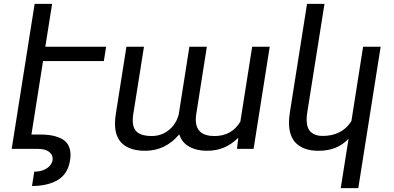

<svg xmlns="http://www.w3.org/2000/svg" viewBox="-20 -770 2038 993"><path d="M202.6 -454.1 142.6 -74.2H189.5Q261.7 -74.2 303.2 -49.8Q344.7 -25.4 344.7 31.7Q344.7 43.5 342.3 59.6Q331.1 129.9 278.8 160.9Q226.6 191.9 145.5 191.9L157.2 117.7Q187 117.7 208.5 107.9Q230 98.1 241.2 82.8Q252.4 67.4 252.4 50.8Q252.4 29.3 232.9 14.6Q213.4 0 175.8 0H40.5L52.2 -74.2L112.3 -454.1L124 -528.3L159.2 -750H249.5L214.4 -528.3H528.8L517.1 -454.1Z M1223.1 -141.1 1284.2 -528.3H1375L1291.5 0H1205.6L1212.4 -57.6Q1177.7 -23.4 1138.4 -6.8Q1099.1 9.8 1050.3 9.8Q997.1 9.8 958.7 -11.5Q920.4 -32.7 907.2 -75.2Q835.4 9.8 731 9.8Q655.3 9.8 615 -24.9Q574.7 -59.6 574.7 -131.3Q574.7 -154.3 579.1 -181.2L633.8 -528.3H724.6L669.4 -180.2Q666.5 -162.6 666.5 -148.4Q666.5 -103.5 691.4 -85Q716.3 -66.4 764.2 -66.4Q799.3 -66.4 828.1 -81.1Q856.9 -95.7 876.5 -120.8Q896 -146 904.3 -177.7L959.5 -528.3H1049.8L995.1 -180.7Q992.7 -167.5 992.7 -150.9Q992.7 -66.4 1089.4 -66.4Q1178.7 -66.4 1223.1 -141.1Z M1742.2 203.1 1782.7 -52.2Q1752.9 -21 1714.8 -5.6Q1676.8 9.8 1626 9.8Q1555.2 9.8 1514.9 -25.9Q1474.6 -61.5 1474.6 -136.2Q1474.6 -159.7 1479 -187.5L1567.9 -750H1658.2L1568.8 -186.5Q1565.9 -167.5 1565.9 -152.3Q1565.9 -106 1588.4 -86.4Q1610.8 -66.9 1647.5 -66.9Q1749 -66.9 1797.4 -143.6L1857.9 -528.3H1948.7L1833 203.1Z"/></svg>

Font: Mardoto
Style: Italic
Weight: 400
Italic angle: -12°
Designer: Christian Robertson, Vahan Hovhannisyan
Foundry: Google
Version: Version 1.000